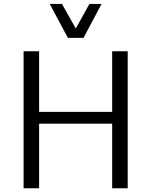

<svg xmlns="http://www.w3.org/2000/svg" viewBox="-20 -977 785 997"><path d="M102.5 0.5V-710.9H183.1V-396H562.5V-710.9H643.1V0.5H562.5V-335H183.1V0.5ZM332.5 -780.3 238.3 -956.5H301.8L373.5 -829.1L444.3 -956.5H507.3L413.6 -780.3Z"/></svg>

Font: Comme Light
Style: Regular
Weight: 300
Version: Version 1.000;gftools[0.9.27]